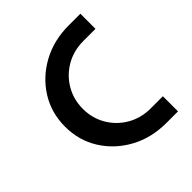

<svg xmlns="http://www.w3.org/2000/svg" viewBox="-148 -609 709 709"><g transform="rotate(-45 206.0 -255.0)"><path d="M320 0Q241 0 179 -34Q117 -68 81 -125.5Q45 -183 45 -255Q45 -327 81 -384.5Q117 -442 179 -476Q241 -510 320 -510H380V-431H317Q266 -431 225.5 -407.5Q185 -384 161.5 -344Q138 -304 138 -255Q138 -206 161.5 -166Q185 -126 225.5 -102.5Q266 -79 317 -79H380V0Z"/></g></svg>

Font: MuseoModerno Thin
Style: Regular
Weight: 400
Version: Version 1.003